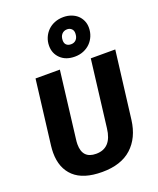

<svg xmlns="http://www.w3.org/2000/svg" viewBox="-180 -1108 1011 1231"><g transform="rotate(-20 325.0 -492.5)"><path d="M647 -693 590 -233Q575 -115 502.5 -49Q430 17 301 17Q173 17 109.5 -42Q46 -101 46 -206Q46 -228 49 -254L103 -693H269L214 -242Q211 -221 211 -204Q211 -106 304 -106Q409 -106 424 -236L480 -693ZM393 -821Q415 -821 428.5 -836Q442 -851 442 -879Q442 -898 430 -909Q418 -920 401 -920Q378 -920 364 -904.5Q350 -889 350 -862Q350 -842 361.5 -831.5Q373 -821 393 -821ZM389 -738Q328 -738 292 -772.5Q256 -807 256 -859Q256 -889 267 -915Q278 -941 297.5 -960.5Q317 -980 344.5 -991Q372 -1002 405 -1002Q433 -1002 457.5 -993Q482 -984 499 -968.5Q516 -953 526 -931Q536 -909 536 -883Q536 -852 525 -825.5Q514 -799 494.5 -779.5Q475 -760 448 -749Q421 -738 389 -738Z"/></g></svg>

Font: Szlgxwxxxixliatcpuztgldltzi
Style: Regular
Weight: 700
Italic angle: -8°
Designer: Carrois Corporate & Edenspiekermann
Foundry: Carrois Corporate GbR & Edenspiekermann AG
Version: Version 2.001